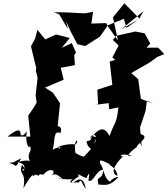

<svg xmlns="http://www.w3.org/2000/svg" viewBox="-20 -1089 1016 1164"><path d="M891 -825 857 -887 800 -898 686 -872 664 -847 699 -813 661 -740 679 -726 645 -716 661 -575 570 -545 575 -454 533 -451 549 -452 639 -464 642 -427 698 -438C685 -327 676 -357 644 -264C606 -339 569 -297 525 -247C539 -294 586 -267 550 -216C566 -274 588 -247 538 -265C529 -209 489 -260 512 -207C533 -171 552 -210 473 -123C505 -150 494 -126 437 -162C423 -258 465 -244 439 -213C370 -224 293 -182 347 -197C337 -170 351 -212 299 -181C315 -230 300 -307 349 -281C335 -265 380 -335 309 -323L329 -319L344 -463L301 -527L253 -558L366 -606L348 -678L434 -694L430 -755L441 -770L415 -828L355 -799L403 -859L320 -880L254 -850L207 -908L193 -855L168 -809L170 -799L200 -675L197 -660L208 -617L196 -512L202 -467L186 -439L151 -388L164 -261H26C90 -312 109 -310 104 -261C111 -307 98 -231 143 -294C128 -215 162 -177 161 -207C180 -163 138 -170 161 -110C159 -119 117 -117 79 -103C62 -89 26 -93 109 -129C61 -56 93 -91 32 -101C169 -126 123 -31 115 -60C137 -74 131 -60 114 -90C89 -25 141 -57 122 52C175 -40 185 -33 178 -19C248 -64 203 -58 166 -44C251 -3 189 -42 243 -30C282 -80 336 -55 282 -15C303 -33 313 -48 364 1C320 -26 312 1 415 -2C436 -5 381 12 422 21C481 -32 493 25 501 55C467 18 480 -10 454 19C438 7 360 49 459 -21C430 -57 516 12 508 -19C522 -43 524 -46 516 6C546 22 562 -59 606 -60C603 9 559 -31 577 30C629 34 647 36 694 -11C710 -29 639 3 650 14C607 -7 610 -75 587 -97C576 -144 635 -88 656 -94C611 -94 686 -87 692 -23C633 -43 702 -122 734 -148C710 -125 688 -168 778 -145C721 -128 800 -194 806 -194C819 -226 867 -242 853 -267C795 -295 799 -300 839 -200L829 -316L862 -415L871 -479L910 -460L834 -490L818 -609L776 -646L887 -710L934 -744L976 -761L939 -800H868ZM832 -990 826 -976 734 -1069 665 -984 695 -844 637 -925 623 -949 534 -946 544 -1017 493 -1008 380 -1014 307 -1015 339 -1002 392 -912 381 -959 410 -895 449 -821 497 -810 586 -867 634 -936 731 -975 747 -920 817 -969 717 -913 851 -1022Z"/></svg>

Font: Hussar Lance
Style: Italic
Weight: 700
Foundry: Cannot Into Space Fonts, PlusOne Fonts
Version: Version 2.27